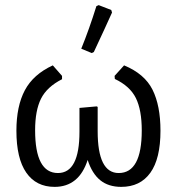

<svg xmlns="http://www.w3.org/2000/svg" viewBox="-20 -719 691 749"><path d="M606 -209Q606 -100 566.5 -45Q527 10 453 10Q403 10 371 -16Q339 -42 322 -95Q288 10 193 10Q121 10 82.5 -45.5Q44 -101 44 -209Q44 -305 77 -367Q110 -429 186 -464L222 -423V-410Q163 -380 140 -334Q117 -288 117 -211Q117 -44 206 -44Q290 -44 290 -205V-298L357 -304L361 -302V-207Q361 -44 443 -44Q533 -44 533 -210Q533 -290 510 -336.5Q487 -383 428 -411L427 -423L464 -464Q544 -431 575 -369Q606 -307 606 -209ZM365 -699 414 -680 417 -670Q392 -614 346 -516L338 -512L297 -529Q329 -608 356 -695Z"/></svg>

Font: Alegreya Sans
Style: Regular
Weight: 400
Designer: Juan Pablo del Peral
Foundry: Huerta Tipografica
Version: Version 2.008; ttfautohint (v1.6)